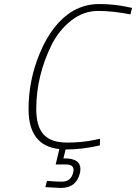

<svg xmlns="http://www.w3.org/2000/svg" viewBox="-20 -729 672 948"><path d="M298 53Q377 53 377 105Q377 114 375 124Q358 199 280 199L204 195L212 164Q253 168 285 168Q330 168 341 124Q343 117 343 110Q343 83 306 83H255L273 7Q121 -9 121 -190Q121 -333 176 -465Q238 -615 342 -676Q401 -709 469 -709Q543 -709 608 -695L632 -690L624 -658Q537 -675 464.5 -675Q392 -675 331.5 -627.5Q271 -580 234 -506Q159 -353 159 -190Q159 -105 195.5 -65Q232 -25 311 -25Q387 -25 451 -39L474 -44L473 -11Q386 9 306 9H304L293 53Z"/></svg>

Font: Titillium Web ExtraLight
Style: Italic
Weight: 275
Italic angle: -13°
Version: Version 1.002;PS 57.000;hotconv 1.0.70;makeotf.lib2.5.55311